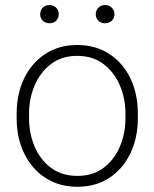

<svg xmlns="http://www.w3.org/2000/svg" viewBox="-20 -712 597 742"><path d="M44.4 -272.9Q44.4 -350.1 73.7 -409.9Q103 -469.7 155.5 -503.9Q208 -538.1 278.3 -538.1Q349.1 -538.1 401.9 -503.9Q454.6 -469.7 483.6 -409.9Q512.7 -350.1 512.7 -272.9V-255.4Q512.7 -178.7 483.6 -118.7Q454.6 -58.6 402.1 -24.4Q349.6 9.8 279.3 9.8Q208.5 9.8 155.8 -24.4Q103 -58.6 73.7 -118.7Q44.4 -178.7 44.4 -255.4ZM92.3 -255.4Q92.3 -195.8 114 -145Q135.7 -94.2 177.5 -63.2Q219.2 -32.2 279.3 -32.2Q338.9 -32.2 380.1 -63.2Q421.4 -94.2 443.1 -145Q464.8 -195.8 464.8 -255.4V-272.9Q464.8 -331.5 443.1 -382.3Q421.4 -433.1 379.9 -464.6Q338.4 -496.1 278.3 -496.1Q218.8 -496.1 177.2 -464.6Q135.7 -433.1 114 -382.3Q92.3 -331.5 92.3 -272.9ZM385.7 -622.1Q369.6 -622.1 359.9 -632.3Q350.1 -642.6 350.1 -656.7Q350.1 -671.4 359.9 -681.9Q369.6 -692.4 385.7 -692.4Q402.3 -692.4 412.4 -681.9Q422.4 -671.4 422.4 -656.7Q422.4 -642.6 412.4 -632.3Q402.3 -622.1 385.7 -622.1ZM170.9 -622.1Q154.8 -622.1 145 -632.3Q135.3 -642.6 135.3 -656.7Q135.3 -671.4 145 -681.9Q154.8 -692.4 170.9 -692.4Q187.5 -692.4 197.3 -681.9Q207 -671.4 207 -656.7Q207 -642.6 197.3 -632.3Q187.5 -622.1 170.9 -622.1Z"/></svg>

Font: Heebo ExtraLight
Style: Regular
Weight: 250
Designer: Oded Ezer
Foundry: Ezer Type House
Version: Version 3.100